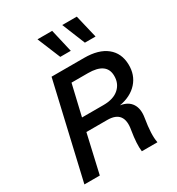

<svg xmlns="http://www.w3.org/2000/svg" viewBox="-208 -1026 1064 1155"><g transform="rotate(-30 324.0 -448.5)"><path d="M331 -897 368 -737H295L229 -897ZM502 -897 540 -737H466L401 -897ZM37 0 190 -660H416Q516 -660 571 -616Q626 -572 628 -493Q630 -419 585 -369Q540 -319 460 -305Q514 -297 537.5 -260.5Q561 -224 551 -165Q533 -57 544 -3V0H436Q429 -51 444 -142Q467 -267 350 -267H205L144 0ZM226 -356H375Q446 -356 483.5 -390.5Q521 -425 519 -480Q516 -569 390 -569H276Z"/></g></svg>

Font: Elaine Sans Medium
Style: Italic
Weight: 500
Italic angle: -13°
Designer: Wei Huang
Foundry: Wei Huang
Version: Version 2.001;December 24, 2019;FontCreator 12.0.0.2547 64-b